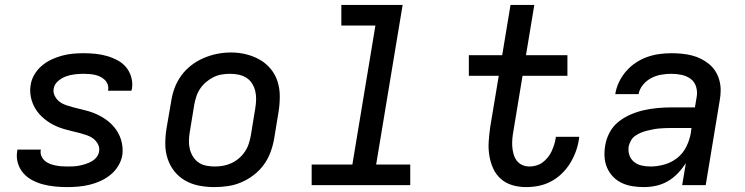

<svg xmlns="http://www.w3.org/2000/svg" viewBox="-20 -755 3040 783"><path d="M254 8Q229 8 204 5.5Q179 3 156 -3Q133 -9 112 -20Q91 -31 75.5 -48.5Q60 -66 53 -89.5Q46 -113 50 -138Q50 -139 50.5 -141Q51 -143 51 -145H147Q147 -144 146.5 -143.5Q146 -143 146 -142Q144 -130 149 -118.5Q154 -107 162.5 -99.5Q171 -92 182 -87.5Q193 -83 205 -80.5Q217 -78 229 -77Q241 -76 254 -76Q266 -76 278.5 -76.5Q291 -77 303.5 -79.5Q316 -82 328.5 -86Q341 -90 353 -96.5Q365 -103 373.5 -113.5Q382 -124 384 -137Q387 -153 379.5 -167Q372 -181 360 -190Q348 -199 333 -204Q318 -209 303 -213Q288 -217 272.5 -220.5Q257 -224 242 -228.5Q227 -233 212.5 -239Q198 -245 185 -253Q172 -261 160.5 -270.5Q149 -280 139 -291.5Q129 -303 121.5 -316.5Q114 -330 109.5 -344.5Q105 -359 103.5 -375.5Q102 -392 105 -408Q108 -430 120 -450.5Q132 -471 150 -486.5Q168 -502 189.5 -512Q211 -522 233 -528Q255 -534 277 -536Q299 -538 321 -538Q346 -538 370 -535.5Q394 -533 416.5 -526.5Q439 -520 459.5 -509Q480 -498 494.5 -480.5Q509 -463 515.5 -439.5Q522 -416 518 -392Q517 -391 516.5 -389Q516 -387 516 -385H420Q421 -386 421 -386.5Q421 -387 421 -388Q423 -400 419 -411Q415 -422 407 -429.5Q399 -437 389 -442Q379 -447 368 -449.5Q357 -452 345 -453Q333 -454 321 -454Q304 -454 286 -452Q268 -450 250.5 -444Q233 -438 217.5 -425Q202 -412 199 -394Q196 -378 203.5 -363.5Q211 -349 223 -340Q235 -331 250 -326Q265 -321 280 -317Q295 -313 310.5 -309.5Q326 -306 341 -301.5Q356 -297 370 -291Q384 -285 397.5 -277Q411 -269 422.5 -259.5Q434 -250 444 -238.5Q454 -227 461.5 -213.5Q469 -200 473.5 -185.5Q478 -171 479.5 -155Q481 -139 479 -123Q475 -100 462.5 -79Q450 -58 431 -42.5Q412 -27 390 -17Q368 -7 345 -1.5Q322 4 299 6Q276 8 254 8Z M854 8Q822 8 791.5 2Q761 -4 735.5 -18.5Q710 -33 691.5 -56Q673 -79 663.5 -108Q654 -137 654 -168.5Q654 -200 659 -231L678 -341Q682 -369 692 -396Q702 -423 719.5 -447Q737 -471 760.5 -489Q784 -507 811 -518.5Q838 -530 866 -535.5Q894 -541 922 -541Q954 -541 984 -533.5Q1014 -526 1039.5 -511.5Q1065 -497 1084 -474Q1103 -451 1112 -422.5Q1121 -394 1121 -362Q1121 -330 1116 -299L1098 -189Q1093 -161 1083 -134Q1073 -107 1056 -83.5Q1039 -60 1015 -41.5Q991 -23 964 -11.5Q937 0 909 4Q881 8 854 8ZM855 -76Q873 -76 890 -79Q907 -82 923.5 -89.5Q940 -97 954.5 -109.5Q969 -122 979 -137Q989 -152 994.5 -169Q1000 -186 1003 -203L1021 -313Q1024 -331 1024.5 -349Q1025 -367 1021 -383.5Q1017 -400 1008 -414.5Q999 -429 984.5 -438Q970 -447 953 -450.5Q936 -454 918 -454Q900 -454 883 -451Q866 -448 850 -440Q834 -432 820 -420Q806 -408 796 -393Q786 -378 780.5 -361Q775 -344 772 -327L754 -217Q751 -200 750.5 -182Q750 -164 754 -147.5Q758 -131 767 -116.5Q776 -102 789.5 -92.5Q803 -83 820.5 -79.5Q838 -76 855 -76Z M1251 0V-84H1417L1511 -651H1372V-735H1622L1514 -84H1653V0Z M2125 8Q2096 8 2069 0Q2042 -8 2022 -26Q2002 -44 1991 -68.5Q1980 -93 1975.5 -121Q1971 -149 1973 -178Q1975 -207 1979 -236L2014 -446H1892V-530H2028L2062 -735H2159L2125 -530H2294V-446H2111L2074 -222Q2071 -206 2069.5 -190Q2068 -174 2069 -158.5Q2070 -143 2074 -128Q2078 -113 2086.5 -101Q2095 -89 2109 -82.5Q2123 -76 2139 -76Q2153 -76 2167 -80Q2181 -84 2192.5 -92.5Q2204 -101 2213.5 -112.5Q2223 -124 2229 -137Q2235 -150 2239.5 -163.5Q2244 -177 2246 -191Q2246 -192 2246.5 -193.5Q2247 -195 2247 -197H2342Q2342 -194 2341.5 -191.5Q2341 -189 2341 -187Q2337 -161 2328 -136.5Q2319 -112 2304.5 -88.5Q2290 -65 2270 -46Q2250 -27 2226 -14.5Q2202 -2 2176.5 3Q2151 8 2125 8Z M2606 8Q2583 8 2560 4.5Q2537 1 2516.5 -8.5Q2496 -18 2480.5 -34Q2465 -50 2456 -70.5Q2447 -91 2445.5 -114.5Q2444 -138 2448 -161Q2452 -188 2466 -214.5Q2480 -241 2503 -259Q2526 -277 2553 -288.5Q2580 -300 2607.5 -306Q2635 -312 2662.5 -314.5Q2690 -317 2718 -317H2814L2821 -359Q2825 -380 2819 -400.5Q2813 -421 2797 -433Q2781 -445 2760.5 -449.5Q2740 -454 2718 -454Q2698 -454 2677 -450.5Q2656 -447 2636.5 -437Q2617 -427 2602.5 -409.5Q2588 -392 2584 -371H2489Q2493 -396 2504 -419.5Q2515 -443 2532.5 -463.5Q2550 -484 2572.5 -499Q2595 -514 2619 -522.5Q2643 -531 2668 -534.5Q2693 -538 2718 -538Q2739 -538 2760 -536Q2781 -534 2801 -529Q2821 -524 2839 -515Q2857 -506 2872 -493.5Q2887 -481 2897.5 -464.5Q2908 -448 2913.5 -428Q2919 -408 2919 -387Q2919 -366 2915 -345L2858 0H2762L2777 -90Q2763 -68 2744.5 -48.5Q2726 -29 2703.5 -16Q2681 -3 2656 2.5Q2631 8 2606 8ZM2633 -76Q2660 -76 2689 -84Q2718 -92 2741.5 -110.5Q2765 -129 2778.5 -156Q2792 -183 2797 -211L2800 -233H2718Q2705 -233 2692.5 -232.5Q2680 -232 2668 -231Q2656 -230 2643.5 -227.5Q2631 -225 2618.5 -222Q2606 -219 2594 -214Q2582 -209 2571 -201.5Q2560 -194 2553.5 -182.5Q2547 -171 2544 -159Q2541 -140 2546.5 -123Q2552 -106 2565.5 -95Q2579 -84 2596.5 -80Q2614 -76 2633 -76Z"/></svg>

Font: Iosevka Curly MdExObl
Style: Regular
Weight: 500
Width: 7
Italic angle: -9°
Monospace: yes
Designer: Belleve Invis
Foundry: Belleve Invis
Version: Version 11.1.0; ttfautohint (v1.8.3)